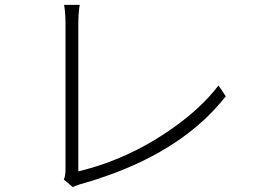

<svg xmlns="http://www.w3.org/2000/svg" viewBox="-20 -754 1040 777"><path d="M274.4 2.9 238.3 -27.3Q245.1 -43 245.1 -67.4V-656.2Q245.1 -704.1 239.3 -734.4H302.7Q296.9 -701.2 296.9 -657.2V-60.5Q501 -109.4 681.6 -237.3Q795.9 -318.4 864.3 -408.2L893.6 -364.3Q726.6 -151.4 405.3 -40Q356.4 -22.5 305.7 -8.8Q280.3 0 274.4 2.9Z"/></svg>

Font: Taipei Sans TC Beta Light
Style: Regular
Weight: 300
Designer: JT Foundry
Foundry: JT Foundry
Version: Version 1.000